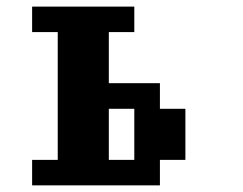

<svg xmlns="http://www.w3.org/2000/svg" viewBox="-20 -558 732 578"><path d="M384.3 -76.7V-230.5H307.6V-76.7ZM76.7 0V-76.7H153.8V-461.4H76.7V-538.1H384.3V-461.4H307.6V-307.6H461.4V-230.5H538.1V-76.7H461.4V0Z"/></svg>

Font: Good Old DOS
Style: Regular
Weight: 400
Designer: Vasily Draigo
Foundry: Vasily Draigo
Version: 1.0